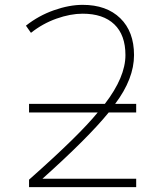

<svg xmlns="http://www.w3.org/2000/svg" viewBox="-20 -762 654 784"><path d="M98.6 -302.7V-337.9H408.2Q492.2 -447.3 492.2 -537.1Q492.2 -619.1 446.8 -662.6Q401.4 -706.1 317.4 -706.1Q267.6 -706.1 210.9 -686Q154.3 -666 106.4 -627.9L85.9 -657.2Q137.7 -698.2 200.2 -720.2Q262.7 -742.2 317.4 -742.2Q415 -742.2 471.2 -687.5Q527.3 -632.8 527.3 -537.1Q527.3 -440.4 450.2 -337.9H536.1V-302.7H423.8Q339.8 -199.2 153.3 -32.2H536.1V2H98.6V-28.3Q302.7 -209 378.9 -302.7Z"/></svg>

Font: Gen Shin Gothic ExtraLight
Style: Regular
Weight: 100
Designer: [Source Han Sans]
Ryoko NISHIZUKA  (kana & ideographs); Paul D. Hunt (Latin, Greek & Cyrillic); Wenlong ZHANG  (bopomofo
Version: Version 1.002.20150607